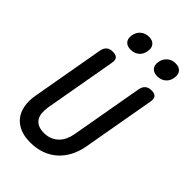

<svg xmlns="http://www.w3.org/2000/svg" viewBox="-279 -1048 1158 1158"><g transform="rotate(45 300.0 -469.0)"><path d="M123 -678Q128 -705 143 -717.5Q158 -730 184 -730Q210 -730 220.5 -717.5Q231 -705 226 -678L144 -213Q140 -185 142.5 -162.5Q145 -140 156 -123.5Q167 -107 186.5 -98Q206 -89 236 -89Q265 -89 287.5 -98.5Q310 -108 327 -124Q344 -140 355 -163Q366 -186 371 -213L453 -678Q458 -705 473 -717.5Q488 -730 514 -730Q540 -730 550.5 -717.5Q561 -705 556 -678L474 -213Q465 -162 443.5 -121Q422 -80 389 -50.5Q356 -21 312.5 -5.5Q269 10 218 10Q166 10 129 -6Q92 -22 69.5 -51Q47 -80 39.5 -121.5Q32 -163 41 -213ZM477 -814Q446 -814 431 -831.5Q416 -849 421 -880Q426 -911 448 -929.5Q470 -948 501 -948Q532 -948 547 -929.5Q562 -911 556 -880Q551 -849 529.5 -831.5Q508 -814 477 -814ZM250 -814Q219 -814 204 -831.5Q189 -849 194 -880Q199 -911 221 -929.5Q243 -948 274 -948Q305 -948 320 -929.5Q335 -911 329 -880Q324 -849 302.5 -831.5Q281 -814 250 -814Z"/></g></svg>

Font: Maple Mono NL Medium
Style: Italic
Weight: 500
Italic angle: -10°
Monospace: yes
Designer: subframe7536
Version: Version 7.000